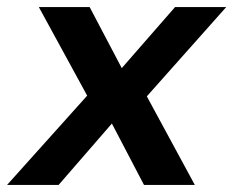

<svg xmlns="http://www.w3.org/2000/svg" viewBox="-45 -524 661 544"><path d="M-25 0 202 -253 65 -504H209L300 -331L451 -504H596L371 -251L507 0H363L272 -174L121 0Z"/></svg>

Font: DM Sans
Style: Bold Italic
Weight: 700
Italic angle: -10°
Designer: Colophon Foundry, Jonny Pinhorn
Foundry: Colophon Foundry
Version: Version 4.004;gftools[0.9.30]